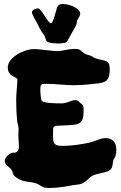

<svg xmlns="http://www.w3.org/2000/svg" viewBox="-20 -914 605 962"><path d="M557 -128C555 -122 549 -118 548 -112C543 -95 547 -76 532 -63C517 -49 470 -46 446 -35C426 -26 411 1 384 8C374 11 357 12 344 14C318 19 270 28 229 28C187 28 186 14 162 5C126 -7 86 2 50 -35C46 -39 42 -57 38 -63C25 -81 4 -85 4 -109C4 -126 30 -149 46 -149C48 -149 51 -149 53 -149C70 -149 75 -169 75 -182C75 -196 72 -213 72 -236C72 -247 73 -259 73 -269C73 -285 67 -295 66 -307C63 -337 61 -374 61 -412C61 -447 67 -490 67 -515C67 -531 19 -527 19 -576C19 -628 103 -668 149 -668C188 -668 231 -658 274 -658C291 -658 318 -669 359 -669C385 -669 387 -655 409 -643C416 -639 428 -638 436 -634C445 -630 452 -624 458 -622C503 -607 530 -618 530 -567C530 -495 497 -499 433 -492C405 -489 378 -487 346 -487C308 -487 259 -494 212 -494C187 -494 182 -494 182 -463C182 -441 186 -413 189 -409C201 -396 263 -396 288 -396C318 -396 336 -412 355 -412C376 -412 375 -403 381 -399C396 -388 399 -386 399 -364C399 -290 383 -288 288 -285C253 -284 246 -282 246 -264C246 -203 239 -183 295 -183C338 -183 388 -191 427 -199C459 -206 480 -222 509 -222C544 -222 563 -201 563 -163C563 -152 561 -139 557 -128ZM382 -845C382 -870 333 -894 294 -894C263 -894 266 -870 256 -842C256 -840 244 -799 237 -797C218 -797 189 -872 170 -872C160 -872 140 -864 140 -853C140 -840 163 -805 170 -790C183 -760 194 -749 202 -736C209 -724 208 -709 219 -704C228 -698 254 -697 266 -696C275 -696 307 -697 315 -704C315 -704 344 -756 360 -785C365 -793 364 -804 367 -813C372 -823 382 -835 382 -845Z"/></svg>

Font: Freckle Face
Style: Regular
Weight: 400
Designer: Astigmatic (AOETI)
Foundry: Astigmatic (AOETI)
Version: Version 1.000